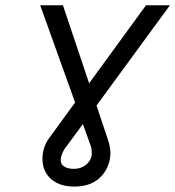

<svg xmlns="http://www.w3.org/2000/svg" viewBox="-20 -728 662 726"><path d="M140.5 -127Q140.5 -140.5 142.5 -151Q147 -177.5 162 -200.5L264 -340.5L132 -708H218L317 -413L532 -708H622.5L345 -329L390 -194Q397.5 -170 397.5 -149Q397.5 -139.5 396 -129Q387.5 -81.5 353 -52Q318.5 -22.5 260.5 -22.5Q222.5 -22.5 195.2 -36.2Q168 -50 154.2 -73.8Q140.5 -97.5 140.5 -127ZM209.5 -122Q209.5 -106.5 223.2 -98Q237 -89.5 259.5 -89.5Q285.5 -89.5 304.2 -104Q323 -118.5 327 -142Q327 -161.5 325 -171L293.5 -259L224 -164.5Q220 -158.5 215.8 -148.8Q211.5 -139 210 -128Q209.5 -126 209.5 -122Z"/></svg>

Font: JuliaMono Medium
Style: Italic
Weight: 500
Italic angle: -9°
Monospace: yes
Designer: cormullion
Foundry: corm
Version: Version 0.054; ttfautohint (v1.8.4)